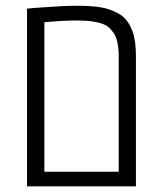

<svg xmlns="http://www.w3.org/2000/svg" viewBox="-20 -660 575 680"><path d="M75.7 0V-629.4Q83.5 -630.4 95.2 -631.3Q106.9 -632.3 122.6 -633.3Q162.1 -636.2 193.6 -637.9Q225.1 -639.6 248 -639.6Q294.9 -639.6 325.9 -635.7Q356.9 -631.8 383.3 -620.1Q409.2 -609.4 424.3 -592.5Q439.5 -575.7 449.2 -549.3Q455.6 -531.7 458.5 -509.8Q461.4 -487.8 461.4 -460.9V0ZM137.2 -51.8H400.4V-461.4Q400.4 -493.2 394.5 -515.4Q388.7 -537.6 376.5 -550.8Q366.2 -564.5 352.3 -571.5Q338.4 -578.6 318.4 -582Q304.2 -585.4 286.4 -586.4Q268.6 -587.4 243.7 -587.4Q224.6 -587.4 198 -585.9Q171.4 -584.5 137.2 -581.5Z"/></svg>

Font: Open Sans SemiCondensed Light
Style: Regular
Weight: 300
Width: 4
Designer: Monotype Design Team
Foundry: Monotype Imaging Inc.
Version: Version 3.000